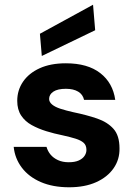

<svg xmlns="http://www.w3.org/2000/svg" viewBox="-20 -781 573 813"><path d="M273 12Q204 12 153 -10Q102 -32 72.5 -71Q43 -110 38 -159H177Q182 -141 194 -126.5Q206 -112 225.5 -103Q245 -94 271 -94Q297 -94 313.5 -101.5Q330 -109 338 -121Q346 -133 346 -146Q346 -166 334 -176.5Q322 -187 299.5 -194Q277 -201 245 -208Q210 -215 176 -225.5Q142 -236 114 -251.5Q86 -267 69.5 -292Q53 -317 53 -354Q53 -399 77.5 -435Q102 -471 148 -492Q194 -513 259 -513Q351 -513 404.5 -471.5Q458 -430 468 -358H336Q331 -381 311 -393Q291 -405 259 -405Q224 -405 206 -393Q188 -381 188 -362Q188 -349 200.5 -338.5Q213 -328 236 -320.5Q259 -313 290 -306Q348 -294 391.5 -279Q435 -264 460.5 -235.5Q486 -207 486 -153Q487 -106 461 -68.5Q435 -31 387 -9.5Q339 12 273 12ZM157 -544 149 -638 374 -761 383 -653Z"/></svg>

Font: DM Sans 18pt ExtraBold
Style: Regular
Weight: 800
Designer: Colophon Foundry, Jonny Pinhorn
Foundry: Colophon Foundry
Version: Version 4.004;gftools[0.9.30]